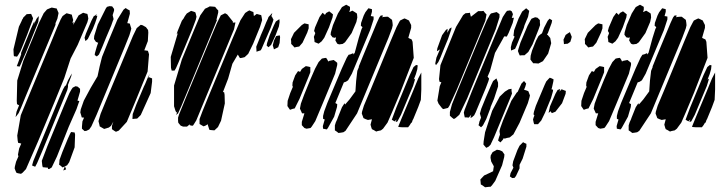

<svg xmlns="http://www.w3.org/2000/svg" viewBox="-20 -551 3076 813"><path d="M451 -443 428 -389 413 -352 399 -320 390 -312 381 -318 382 -326 390 -354 396 -371 395 -370 386 -374 378 -386 379 -399 394 -447 428 -515 433 -522 444 -525 455 -524 463 -513V-506L457 -487L459 -479L461 -470L458 -463ZM206 -424 87 -139 70 -97 59 -72 46 -55 47 -61 50 -78 60 -103 61 -105 52 -110 51 -124 53 -210 79 -294 119 -390 145 -454 165 -495 179 -511 191 -516 199 -519 214 -516 220 -515 222 -510 228 -496 227 -491 223 -472 215 -453V-446ZM508 -352 389 -65 367 -16 358 -3 346 3 338 4 327 -6V-15L329 -37L336 -53H332L326 -54L324 -62L320 -75L322 -88L335 -125L364 -179L393 -228L402 -270L412 -310L439 -377L477 -468L503 -510L512 -517L521 -511L529 -507L530 -493L519 -453L525 -452L530 -451L531 -446L536 -430L534 -422L528 -402ZM350 -457 309 -361 279 -303 252 -220 212 -122 141 48 90 165 76 180 69 185 58 183 50 181 46 173 42 162 43 154 48 134 58 111 56 104 61 78 70 57 63 55 57 54 55 45 53 23 68 -63 116 -179 200 -381 222 -435 237 -469 245 -483 256 -491 262 -495 273 -492 284 -489 287 -477 290 -466 287 -456 286 -454 292 -457 290 -446 289 -444 313 -486 332 -497 342 -494 350 -492 352 -484 354 -472ZM373 -429 352 -386 342 -377 338 -391 344 -409 367 -463 378 -484H382L389 -492L387 -484H392L390 -475L383 -454ZM95 -404 67 -335 57 -318 52 -311 47 -312 39 -313 38 -320 37 -342 60 -438 72 -463 74 -469 76 -470 78 -476 88 -486 93 -491 107 -492H112L114 -487L120 -474L118 -466ZM112 -384 91 -332 68 -279 63 -269 57 -270 51 -271 55 -281 66 -311 71 -325 70 -321 69 -326 77 -346 110 -427 122 -454 126 -461 125 -453 122 -445 135 -472 144 -483V-477L142 -458ZM605 -248 553 -121 517 -35 483 2 471 7 464 3 454 -4V-18L460 -36L450 -18L441 -11L428 -7L421 -5L402 -16L401 -22L397 -38L406 -69L426 -118L515 -332L543 -399L559 -432L576 -446L584 -444L598 -436L607 -424L608 -413L606 -377L591 -338L606 -336L608 -331L611 -321ZM252 -138 158 91 137 140 129 155 116 150 117 145 121 131 146 70 232 -139 247 -173 255 -187 259 -189 268 -211 284 -240 282 -229 268 -192V-183L265 -170ZM618 -157 576 -64 561 -49 549 -48 541 -47V-52L542 -68L557 -108L590 -186L594 -194L606 -223L614 -238L610 -227L608 -220L611 -224L624 -219V-205ZM304 -89 271 -14 221 112 199 158 188 165 183 164V158L182 159L171 158L161 157L159 149L157 130L181 67L253 -108L274 -157L283 -173L288 -180L300 -186L309 -184L319 -175V-163L308 -125L316 -123L313 -115ZM296 73 273 136 264 149 245 158 237 151 230 146 231 140 232 126 244 93 267 37 277 15 281 8 296 10 298 19ZM255 153 260 166 248 171 250 165Z M886 -435 783 -186 748 -102 734 -71 726 -64 728 -70 731 -80 727 -74 723 -82 717 -101V-189L750 -299L803 -427L828 -486L848 -514L861 -520L868 -524L882 -523L891 -522L898 -513L904 -507V-498L896 -465L900 -469L897 -462ZM932 -113 916 -40 903 -13 888 1 876 0 867 -1 865 -6 860 -22V-25L850 -19L842 -16L835 -20L825 -26V-32V-47L837 -79L861 -138L964 -386L998 -465L1018 -496L1030 -504L1036 -507L1045 -503L1053 -500L1054 -491L1055 -483L1067 -492L1078 -489L1086 -487L1088 -478L1090 -466L1081 -437L1052 -366L1031 -323L1016 -309L1004 -306L996 -305L993 -310L987 -320L964 -281L946 -218L924 -161H929L931 -150ZM794 -427 736 -287 725 -262 719 -252H707L704 -264L703 -310L733 -411L728 -406L732 -419L750 -463L759 -475L758 -474L763 -483L771 -494L789 -505L799 -502L807 -499L809 -493L812 -480L809 -467ZM1126 -433 1088 -345 1084 -338 1066 -332V-338L1065 -353L1069 -363L1079 -388L1083 -398L1084 -401L1097 -431L1107 -456L1114 -471L1117 -479L1133 -496L1131 -488L1128 -481L1131 -482L1134 -475L1138 -468L1135 -458ZM971 -427 857 -152 811 -41 801 -25 797 -19H791L783 -21L784 -25L772 -15H755L745 -19L735 -31L734 -39V-53L738 -66L769 -142L869 -383L898 -452L910 -476L915 -486L933 -495L942 -490L966 -460V-455L977 -456L976 -451ZM1147 -402 1128 -361 1117 -351 1109 -358 1111 -369 1122 -402 1140 -444 1148 -460 1163 -470 1164 -458 1161 -439ZM1164 -369 1158 -351 1148 -346 1140 -342 1138 -349 1135 -359 1140 -379 1149 -398 1157 -400 1165 -401 1166 -393Z M1469 -411 1441 -372 1431 -365 1416 -363 1408 -366 1400 -380 1402 -388 1403 -393 1397 -391 1388 -393 1380 -404 1381 -414 1390 -445 1411 -494 1428 -521 1446 -531 1455 -526 1462 -522V-510L1459 -500L1462 -501L1472 -506L1482 -500L1491 -494L1492 -489L1493 -477L1489 -458ZM1395 -57 1369 -10 1364 -3 1348 -6 1347 -17 1355 -45 1348 -48V-60L1353 -80L1366 -115L1427 -260L1448 -306L1456 -319L1464 -321L1476 -326V-320L1482 -327L1499 -390L1511 -428L1515 -436L1508 -442L1509 -454L1520 -485L1527 -499L1540 -516L1548 -514L1555 -512V-501L1550 -483L1562 -481V-469L1547 -423L1470 -239L1454 -211L1445 -205L1436 -202L1400 -115L1401 -114L1408 -110L1407 -98ZM1373 -435 1353 -391 1342 -376 1329 -366 1317 -371 1312 -373 1311 -384 1309 -395 1313 -405 1315 -411 1310 -420 1314 -435 1333 -479 1346 -497 1356 -488 1361 -496 1374 -503 1383 -496 1390 -490 1388 -477ZM1625 -391 1492 -71 1443 3 1434 9 1422 11 1413 12 1407 7 1398 1V-7V-20L1402 -33L1408 -46L1410 -52L1428 -97L1439 -114L1441 -109V-108L1460 -130L1485 -164L1488 -208L1493 -251L1500 -268L1499 -269L1504 -281L1516 -311L1575 -453L1586 -477L1592 -485L1601 -486L1599 -477L1602 -479L1614 -480H1623L1632 -473L1640 -467L1642 -455L1643 -444L1640 -431ZM1732 -306 1675 -159 1641 -78 1621 -32 1602 -6 1593 1 1579 4 1573 6 1563 0 1555 -4 1553 -9 1549 -23 1551 -31 1555 -46 1543 -44 1538 -43 1527 -47 1519 -51 1517 -57 1512 -70 1513 -78 1521 -104 1548 -168 1634 -377 1659 -436 1670 -457 1674 -464 1688 -471 1693 -473 1700 -470 1712 -464 1714 -459 1721 -445V-433L1709 -391L1712 -389L1723 -384L1727 -374ZM1225 -412 1258 -445 1269 -452 1274 -451 1287 -448V-442V-431L1281 -413L1261 -370L1247 -354L1235 -352L1227 -350L1219 -359L1213 -365V-374L1212 -385ZM1399 -239 1347 -114 1315 -38 1300 -15 1295 -9 1278 -6 1269 -9 1258 -21V-35L1269 -71H1267H1259L1256 -78L1250 -91L1254 -112L1268 -150L1294 -214L1314 -260L1329 -288L1343 -303L1353 -305L1361 -306L1367 -297L1370 -290L1373 -293L1388 -296L1393 -297L1402 -290L1408 -285V-276ZM1729 -187 1678 -65 1663 -37 1655 -34 1658 -42 1659 -45 1651 -37 1639 -44 1643 -55 1658 -95 1715 -233 1731 -267 1742 -276 1749 -274 1748 -268 1747 -258 1741 -237 1732 -214 1738 -218 1736 -210ZM1287 -227 1248 -132 1233 -102 1228 -92 1219 -90 1208 -86 1203 -93 1197 -102 1198 -124 1209 -157 1220 -183 1218 -189 1219 -202 1230 -232 1242 -250 1250 -247H1251L1258 -259L1275 -271L1286 -269L1294 -267V-258V-245ZM1764 -244V-172L1762 -128L1751 -98L1730 -47L1727 -42L1726 -38L1723 -31H1721L1715 -21L1708 -12H1703H1684L1671 -13L1666 -14L1670 -24L1681 -51L1728 -163L1751 -219Z M2185 -401 2168 -359 2161 -344 2144 -337 2143 -351 2148 -371 2159 -396 2154 -400 2155 -406 2157 -423 2176 -473 2191 -502 2208 -516 2221 -505 2220 -500 2216 -480 2201 -444 2198 -433ZM2037 -178 1994 -75 1988 -63 1978 -54 1972 -52 1974 -61 1976 -66 1975 -65 1965 -53 1954 -54H1948L1946 -63L1944 -74L1947 -85L1978 -164L2081 -412L2109 -479L2122 -499L2127 -505L2140 -507L2147 -503L2152 -491L2148 -478L2147 -475L2156 -476L2155 -471L2151 -454L2145 -439L2134 -412L2126 -396L2118 -397H2115L2108 -384L2076 -327L2055 -251L2044 -225L2045 -226L2051 -218L2048 -207ZM2035 -463 1914 -171 1883 -103 1877 -94 1861 -90 1856 -89 1850 -95 1837 -112 1832 -125 1842 -186 1849 -203H1847L1841 -205L1839 -216L1845 -275L1911 -437L1941 -487L1951 -495L1964 -496L1970 -497L1971 -491L1974 -480L2005 -504H2021L2027 -505L2034 -496L2040 -490L2039 -484ZM2079 -427 1958 -134 1925 -65 1909 -51 1902 -47 1895 -52 1885 -61V-77L1894 -110L1915 -162L2012 -396L2041 -464L2054 -488L2059 -494L2083 -500L2095 -491V-478ZM2260 -425 2235 -363 2217 -331 2201 -317H2190L2181 -316L2178 -322L2173 -335L2176 -346L2184 -371L2214 -442L2227 -466L2231 -472L2246 -478L2256 -476L2266 -466V-457L2267 -445ZM2301 -324 2279 -292 2260 -282 2247 -283H2238L2231 -292L2226 -299L2227 -315L2233 -337L2250 -379L2260 -398L2268 -405L2275 -410L2284 -434L2299 -463L2307 -472L2318 -465L2316 -454L2300 -411L2296 -405L2300 -402L2310 -390L2312 -379L2314 -368ZM1877 -386 1858 -340 1844 -305 1836 -288 1826 -275 1823 -282 1828 -307 1843 -342 1830 -334 1832 -347 1852 -402 1868 -424 1875 -429V-424L1874 -412L1884 -430L1892 -435L1891 -427ZM2384 -366 2373 -365 2368 -364 2367 -375 2366 -383 2372 -396 2375 -403 2382 -408 2393 -415 2397 -405 2401 -395 2399 -387 2395 -374ZM2313 -135 2288 -74 2272 -41 2258 -25H2242L2240 -31L2237 -45L2240 -55L2243 -62L2239 -67L2241 -78L2249 -103L2286 -191L2293 -206L2302 -216L2308 -222L2316 -219L2324 -215L2323 -206L2317 -179L2315 -173L2322 -171L2321 -163ZM2039 -47 2025 -20 2017 -12 2006 -21 2008 -26 2010 -36 2017 -53 2015 -60 2012 -70 2018 -91 2038 -140 2060 -191 2068 -208 2082 -219 2084 -214 2089 -201V-185L2072 -133L2057 -97V-94ZM2215 -114 2180 -31 2154 18 2138 31 2127 33 2117 36 2113 34 2109 41 2099 52 2089 44 2093 30 2097 19 2095 4 2098 -8 2110 -41 2145 -124 2168 -159 2172 -162 2188 -197 2199 -208 2208 -197 2204 -183 2199 -171 2209 -168 2217 -165 2219 -160 2224 -147 2222 -138ZM2139 -132 2072 30 2057 62 2049 70 2039 75 2032 67 2027 61 2028 47 2034 9 2064 -82 2096 -142 2118 -163 2134 -173 2146 -175V-166L2148 -155ZM2360 -114 2332 -78 2317 -72 2312 -78 2313 -81 2303 -73 2304 -78 2309 -101 2332 -154 2341 -170 2352 -174 2350 -166 2349 -163 2358 -173 2368 -169 2376 -166 2375 -154ZM2149 203 2139 196 2142 182 2154 159 2150 149 2153 132 2171 84 2180 66 2189 57 2195 51 2200 54 2209 58V70L2193 121L2180 147V149V162L2165 194L2159 202ZM2106 149 2077 215 2063 234 2057 240H2051L2034 242L2023 234L2016 230L2015 219L2014 209L2030 192L2056 180L2068 174L2069 166L2071 153L2060 133L2057 117L2058 107L2066 93L2079 86L2084 83L2096 85L2107 90L2116 103L2115 114Z M2713 -411 2685 -372 2675 -365 2660 -363 2652 -366 2644 -380 2646 -388 2647 -393 2641 -391 2632 -393 2624 -404 2625 -414 2634 -445 2655 -494 2672 -521 2690 -531 2699 -526 2706 -522V-510L2703 -500L2706 -501L2716 -506L2726 -500L2735 -494L2736 -489L2737 -477L2733 -458ZM2639 -57 2613 -10 2608 -3 2592 -6 2591 -17 2599 -45 2592 -48V-60L2597 -80L2610 -115L2671 -260L2692 -306L2700 -319L2708 -321L2720 -326V-320L2726 -327L2743 -390L2755 -428L2759 -436L2752 -442L2753 -454L2764 -485L2771 -499L2784 -516L2792 -514L2799 -512V-501L2794 -483L2806 -481V-469L2791 -423L2714 -239L2698 -211L2689 -205L2680 -202L2644 -115L2645 -114L2652 -110L2651 -98ZM2617 -435 2597 -391 2586 -376 2573 -366 2561 -371 2556 -373 2555 -384 2553 -395 2557 -405 2559 -411 2554 -420 2558 -435 2577 -479 2590 -497 2600 -488 2605 -496 2618 -503 2627 -496 2634 -490 2632 -477ZM2869 -391 2736 -71 2687 3 2678 9 2666 11 2657 12 2651 7 2642 1V-7V-20L2646 -33L2652 -46L2654 -52L2672 -97L2683 -114L2685 -109V-108L2704 -130L2729 -164L2732 -208L2737 -251L2744 -268L2743 -269L2748 -281L2760 -311L2819 -453L2830 -477L2836 -485L2845 -486L2843 -477L2846 -479L2858 -480H2867L2876 -473L2884 -467L2886 -455L2887 -444L2884 -431ZM2976 -306 2919 -159 2885 -78 2865 -32 2846 -6 2837 1 2823 4 2817 6 2807 0 2799 -4 2797 -9 2793 -23 2795 -31 2799 -46 2787 -44 2782 -43 2771 -47 2763 -51 2761 -57 2756 -70 2757 -78 2765 -104 2792 -168 2878 -377 2903 -436 2914 -457 2918 -464 2932 -471 2937 -473 2944 -470 2956 -464 2958 -459 2965 -445V-433L2953 -391L2956 -389L2967 -384L2971 -374ZM2469 -412 2502 -445 2513 -452 2518 -451 2531 -448V-442V-431L2525 -413L2505 -370L2491 -354L2479 -352L2471 -350L2463 -359L2457 -365V-374L2456 -385ZM2643 -239 2591 -114 2559 -38 2544 -15 2539 -9 2522 -6 2513 -9 2502 -21V-35L2513 -71H2511H2503L2500 -78L2494 -91L2498 -112L2512 -150L2538 -214L2558 -260L2573 -288L2587 -303L2597 -305L2605 -306L2611 -297L2614 -290L2617 -293L2632 -296L2637 -297L2646 -290L2652 -285V-276ZM2973 -187 2922 -65 2907 -37 2899 -34 2902 -42 2903 -45 2895 -37 2883 -44 2887 -55 2902 -95 2959 -233 2975 -267 2986 -276 2993 -274 2992 -268 2991 -258 2985 -237 2976 -214 2982 -218 2980 -210ZM2531 -227 2492 -132 2477 -102 2472 -92 2463 -90 2452 -86 2447 -93 2441 -102 2442 -124 2453 -157 2464 -183 2462 -189 2463 -202 2474 -232 2486 -250 2494 -247H2495L2502 -259L2519 -271L2530 -269L2538 -267V-258V-245ZM3008 -244V-172L3006 -128L2995 -98L2974 -47L2971 -42L2970 -38L2967 -31H2965L2959 -21L2952 -12H2947H2928L2915 -13L2910 -14L2914 -24L2925 -51L2972 -163L2995 -219Z"/></svg>

Font: Rubik Marker Hatch
Style: Regular
Weight: 400
Designer: Hubert and Fischer, NaN
Foundry: Hubert & Fischer, NaN
Version: Version 2.200